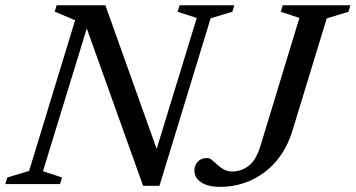

<svg xmlns="http://www.w3.org/2000/svg" viewBox="-39 -696 1345 726"><path d="M563.5 -104.5 539.5 -88 705 -628 632.5 -651.5 640 -676H847L839.5 -651.5L757.5 -627L564 6.5H502L277.5 -621L297.5 -616L123.5 -48.5L195.5 -25L188 0H-19L-11.5 -25L71 -49.5L245 -619.5L168 -652L175 -676H359.5ZM1066.5 -201Q1051.5 -151.5 1025 -112.2Q998.5 -73 962.8 -45.8Q927 -18.5 884.2 -4Q841.5 10.5 794 10.5Q746.5 10.5 721.2 -6.8Q696 -24 696 -52Q696 -71 709 -84.8Q722 -98.5 744.5 -98.5Q753.5 -98.5 762.8 -90.8Q772 -83 783 -73Q794 -63 807.5 -55.2Q821 -47.5 838.5 -47.5Q873 -47.5 901.2 -68.8Q929.5 -90 946.5 -146.5L1093 -628L1022.5 -651.5L1030 -676H1286L1278.5 -651.5L1196.5 -626.5Z"/></svg>

Font: Newsreader 16pt Medium
Style: Italic
Weight: 500
Italic angle: -17°
Designer: Hugues Gentile
Foundry: Production Type
Version: Version 1.003